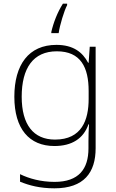

<svg xmlns="http://www.w3.org/2000/svg" viewBox="-20 -784 630 1044"><path d="M345 -756V-764H322C292 -717 270 -659 259 -610V-604H299C305 -647 329 -726 345 -756ZM287 -540C136 -540 58 -432 58 -258C58 -83 139 10 276 10C370 10 434 -30 461 -108H464C462 -74 461 -49 461 -15V23C461 134 409 205 277 205C202 205 138 187 89 163V204C138 224 196 240 276 240C437 240 500 154 500 22V-530H468L462 -443H459C429 -500 378 -540 287 -540ZM289 -505C419 -505 462 -418 462 -289V-246C462 -132 425 -25 279 -25C162 -25 98 -106 98 -258C98 -413 160 -505 289 -505Z"/></svg>

Font: Noto Sans Sinhala UI ExtraLight
Style: Regular
Weight: 200
Designer: Jelle Bosma - Monotype Design Team
Foundry: Monotype Imaging Inc.
Version: Version 2.006